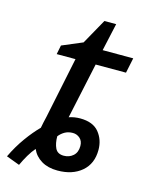

<svg xmlns="http://www.w3.org/2000/svg" viewBox="-154 -724 625 819"><g transform="rotate(15 158.0 -314.5)"><path d="M-48 7Q-25 -41 3.5 -80.5Q32 -120 60 -148Q62 -160 65 -173Q68 -186 71 -199L127 -469H44L52 -509L142 -547L204 -658H256L229 -536H364L350 -469H216L163 -222Q187 -230 212 -230Q269 -230 295.5 -197.5Q322 -165 322 -120Q322 -59 281.5 -24.5Q241 10 175 10Q133 10 104 -7.5Q75 -25 62 -55Q48 -39 35 -17Q22 5 11 29ZM185 -58Q209 -58 226 -73Q243 -88 243 -116Q243 -138 229.5 -150Q216 -162 198 -162Q178 -162 163 -153.5Q148 -145 137 -131Q137 -100 147 -79Q157 -58 185 -58Z"/></g></svg>

Font: BC Sans
Style: Italic
Weight: 400
Italic angle: -12°
Designer: Monotype Design Team
Designer: Province of B.C.
Foundry: Monotype Imaging Inc.
Version: Version 2.000;GOOG;noto-source:20170915:90ef993387c0